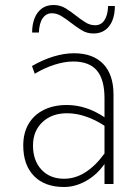

<svg xmlns="http://www.w3.org/2000/svg" viewBox="-20 -736 557 768"><path d="M236 12Q159 12 116 -32Q73 -76 73 -154Q73 -204 94.2 -240.2Q115.5 -276.5 154.8 -296.2Q194 -316 248 -316Q285.5 -316 323 -304Q360.5 -292 398 -267V-343Q398 -418 367.5 -454Q337 -490 273 -490Q238.5 -490 198.2 -477.2Q158 -464.5 119 -441L108 -472Q151.5 -497 194.2 -510Q237 -523 276 -523Q352 -523 393 -480.2Q434 -437.5 434 -358V0H398V-80Q367.5 -36.5 324.2 -12.2Q281 12 236 12ZM236 -21Q280.5 -21 321 -46.5Q361.5 -72 398 -122V-233Q361.5 -257 323.2 -270Q285 -283 248 -283Q187.5 -283 149.8 -247.5Q112 -212 112 -154Q112 -93.5 146 -57.2Q180 -21 236 -21ZM353.5 -602Q327.5 -602 305.5 -615.8Q283.5 -629.5 263 -645.5Q244.5 -660 225.8 -671.5Q207 -683 187.5 -683Q164.5 -683 150.8 -663.2Q137 -643.5 135.5 -606H108.5Q108.5 -638 118.2 -662.8Q128 -687.5 147 -701.8Q166 -716 194.5 -716Q221 -716 242.8 -702.5Q264.5 -689 284.5 -673Q303 -658.5 321.5 -646.8Q340 -635 360.5 -635Q384 -635 397.5 -654.8Q411 -674.5 412.5 -712H439.5Q439.5 -680 430 -655.2Q420.5 -630.5 401.2 -616.2Q382 -602 353.5 -602Z"/></svg>

Font: Overpass Thin
Style: Regular
Weight: 250
Designer: Delve Withrington, Dave Bailey, Thomas Jockin
Foundry: Delve Fonts LLC
Version: Version 4.000